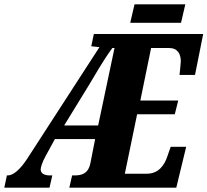

<svg xmlns="http://www.w3.org/2000/svg" viewBox="-45 -872 964 892"><path d="M560 -766H796L816 -852H580ZM-25 0H185L198 -57H187C163 -57 144 -65 144 -85C144 -93 150 -117 168 -149L210 -226H397L375 -114C365 -65 335 -57 301 -57H290L277 0H774L820 -190H748L733 -147C719 -103 690 -65 638 -65H535L592 -341H767L783 -405H607L657 -649H740C780 -649 795 -622 795 -587C795 -579 790 -533 789 -524H861L899 -714H391L379 -657L417 -653L81 -134C49 -85 17 -57 -9 -57H-13ZM253 -289 361 -465C400 -528 428 -582 477 -649H487L411 -289Z"/></svg>

Font: Noto Serif ExtraCondensed Black
Style: Italic
Weight: 900
Width: 2
Italic angle: -12°
Designer: Monotype Design Team
Foundry: Monotype Imaging Inc.
Version: Version 2.014